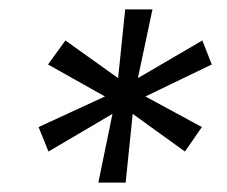

<svg xmlns="http://www.w3.org/2000/svg" viewBox="-20 -708 483 408"><path d="M262 -466 247 -320H189L219 -466L83 -386L62 -438L203 -503L82 -571L119 -622L231 -542L246 -688H304L273 -542L410 -622L430 -571L289 -503L409 -438L373 -386Z"/></svg>

Font: Azeri Sans
Style: Italic
Weight: 400
Designer: Hector Gatti & Omnibus-Type (original fonts) / Cristiano Sobral (main changes and remastering)
Foundry: Omnibus-Type
Version: Version 0.07;August 21, 2020;FontCreator 13.0.0.2681 64-bit;